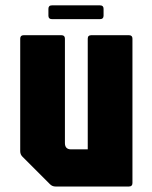

<svg xmlns="http://www.w3.org/2000/svg" viewBox="-20 -678 552 698"><path d="M181.5 0Q170 0 161.5 -8.5L61.5 -108.5Q53.5 -116.5 53.5 -128.5V-537.5Q53.5 -550 66 -550H203.5Q216 -550 216 -537.5V-158Q216 -135 238.5 -135H299V-537.5Q299 -550 311.5 -550H449Q461.5 -550 461.5 -537.5V-12.5Q461.5 0 449 0ZM168.5 -608.5Q156 -608.5 156 -621V-646Q156 -658.5 168.5 -658.5H344Q356.5 -658.5 356.5 -646V-621Q356.5 -608.5 344 -608.5Z"/></svg>

Font: Jaro 24pt
Style: Regular
Weight: 400
Designer: Agyei Archer, Celine Hurka, Mirko Velimirović
Version: Version 1.000